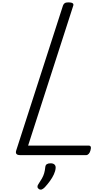

<svg xmlns="http://www.w3.org/2000/svg" viewBox="-20 -1308 884 1619"><path d="M150 0Q104 0 117 -40L511 -1261Q516 -1275 526 -1281.5Q536 -1288 558 -1288Q581 -1288 592 -1281Q603 -1274 597 -1258L217 -80H730Q741 -80 745 -70.5Q749 -61 743 -40Q738 -21 728 -10.5Q718 0 707 0ZM309 287Q297 279 296 268Q295 257 303 246Q321 219 333.5 197Q346 175 352.5 152.5Q359 130 362 100Q364 83 375.5 76Q387 69 406 69Q429 69 440 80Q451 91 449 110Q447 135 434 163Q421 191 401 218.5Q381 246 358 271Q345 284 333.5 289Q322 294 309 287Z"/></svg>

Font: Playwrite NL
Style: Regular
Weight: 400
Designer: Veronika Burian, José Scaglione
Foundry: TypeTogether
Version: Version 1.002